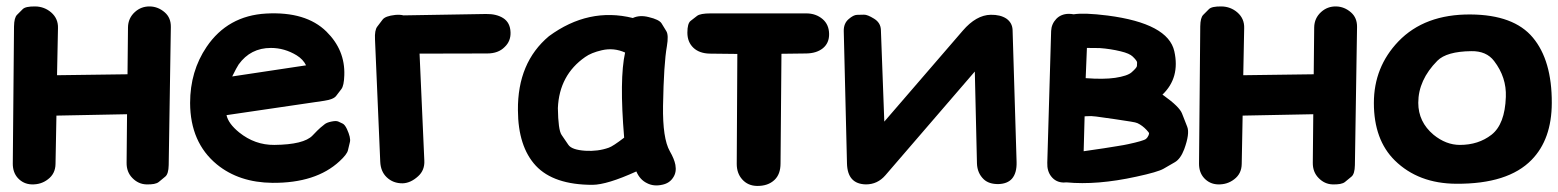

<svg xmlns="http://www.w3.org/2000/svg" viewBox="-20 -558 4934 608"><path d="M91.8 -537.6Q61 -538.1 52 -529.1Q43 -520 33.9 -511Q24.9 -502 24.4 -474.6L20.5 -39.6Q20.5 -11.7 36.6 5.9Q54.2 24.9 80.1 25.9Q109.9 26.9 131.8 9.8Q155.3 -7.8 155.8 -38.6L158.7 -191.9L382.3 -196.3L380.9 -43Q380.4 -13.2 399.4 5.9Q418 24.9 442.9 25.9Q472.2 26.9 482.7 18.3Q493.2 9.8 503.4 1.2Q513.7 -7.3 514.2 -35.2L521 -472.2Q521.5 -501.5 502 -518.6Q481 -537.1 454.6 -537.6Q427.2 -538.1 407.2 -520Q385.7 -500.5 385.3 -471.2L383.8 -322.8L160.6 -319.8L163.6 -468.8Q164.6 -499 142.1 -518.6Q120.6 -537.1 91.8 -537.6Z M1006.3 -238.8Q1036.1 -243.2 1044.4 -254.2Q1052.7 -265.1 1061 -275.9Q1069.3 -286.6 1070.3 -319.8Q1073.2 -399.4 1013.7 -458Q948.7 -522 822.8 -515.1Q701.2 -508.3 634.3 -409.7Q582 -332.5 582 -231.9Q582.5 -106.9 666.5 -37.6Q736.8 20 842.8 21Q980.5 22 1055.2 -47.4Q1078.6 -68.8 1081.8 -82Q1085 -95.2 1088.1 -108.4Q1091.3 -121.6 1078.6 -149.4Q1071.8 -163.6 1064.9 -166.7Q1058.1 -169.9 1051.3 -173.1Q1044.4 -176.3 1028.8 -172.9Q1014.6 -169.9 1008.1 -164.6Q1001.5 -159.2 994.6 -153.6Q987.8 -147.9 969.7 -128.9Q942.4 -100.1 848.6 -99.1Q787.1 -98.6 737.3 -138.7Q703.1 -166.5 697.3 -193.4ZM735.8 -354Q773.4 -406.2 837.9 -406.2Q880.9 -406.2 919.4 -382.8Q939.9 -370.1 949.2 -351.1L715.3 -315.9Q729.5 -344.7 735.8 -354Z M1231.4 -510.7Q1200.2 -507.3 1191.7 -496.1Q1183.1 -484.9 1174.6 -473.6Q1166 -462.4 1167.5 -433.1L1184.1 -45.9Q1185.5 -15.1 1204.1 2.9Q1224.6 22.9 1255.4 22.5Q1280.8 21.5 1304.2 0Q1325.2 -19 1323.7 -49.3L1308.6 -388.2L1522.9 -388.7Q1558.1 -388.7 1578.1 -409.2Q1597.7 -427.7 1596.7 -455.6Q1595.7 -486.3 1573.7 -500.5Q1552.2 -514.2 1519 -513.7Q1499.5 -513.2 1257.8 -509.3Q1246.1 -512.2 1231.4 -510.7Z M1995.1 -15.1Q2006.3 11.2 2028.8 22Q2050.3 33.2 2077.6 26.9Q2100.6 22 2111.8 3.9Q2123 -12.7 2118.7 -36.1Q2115.2 -54.7 2101.1 -79.1Q2078.1 -119.6 2079.6 -222.7Q2082 -356.9 2091.8 -411.6Q2097.7 -446.8 2090.1 -459.2Q2082.5 -471.7 2075 -483.9Q2067.4 -496.1 2034.2 -503.9Q2005.9 -511.2 1983.9 -501Q1843.8 -535.6 1718.3 -443.4Q1618.7 -359.9 1620.1 -209Q1620.6 -93.8 1676.8 -33.2Q1733.4 27.3 1856.4 27.3Q1902.8 26.9 1995.1 -15.1ZM1833.5 -80.6Q1790.5 -83.5 1779.8 -99.4Q1769 -115.2 1758.3 -130.9Q1747.6 -146.5 1746.6 -215.8Q1751 -320.3 1833 -377.4Q1852.1 -391.1 1885.7 -398.9Q1923.8 -407.7 1959.5 -391.6Q1940.9 -308.1 1956.5 -122.1Q1920.9 -94.7 1907.7 -90.3Q1873.5 -78.1 1833.5 -80.6Z M2454.6 -387.7 2451.7 -40.5Q2451.7 -6.3 2432.6 11.7Q2412.1 31.2 2377.4 30.8Q2348.1 30.3 2330.1 9.8Q2313 -9.3 2313 -39.1L2314.9 -387.2L2226.6 -388.2Q2194.3 -389.2 2175.8 -406.7Q2156.7 -424.8 2156.7 -454.6Q2156.7 -483.9 2167 -491.9Q2177.2 -500 2187.5 -507.8Q2197.8 -515.6 2230.5 -515.6H2533.2Q2564 -515.6 2585.4 -497.1Q2605 -480 2605.5 -450.7Q2606 -421.9 2585.9 -405.3Q2565.9 -389.2 2533.2 -388.7Q2494.1 -388.2 2454.6 -387.7Z M2662.1 -40.5Q2663.6 24.9 2722.2 25.9Q2758.8 25.9 2783.7 -2.9L3066.9 -331.5L3073.7 -40.5Q3074.7 -9.8 3095.2 9.8Q3111.8 25.4 3142.1 24.9Q3170.4 23.9 3184.6 7.8Q3200.2 -10.3 3199.2 -44.9L3186.5 -463.4Q3185.5 -485.8 3167 -499Q3147.9 -511.7 3117.2 -511.2Q3071.3 -510.3 3028.8 -460.9L2780.3 -172.9L2769.5 -463.4Q2768.6 -486.3 2747.6 -499Q2727.1 -511.7 2716.1 -511.5Q2705.1 -511.2 2693.8 -511Q2682.6 -510.7 2667.5 -497.6Q2651.4 -483.9 2651.9 -459.5Z M3462.4 -405.8Q3496.6 -403.3 3528.8 -395.5Q3557.1 -388.7 3566.9 -378.9Q3581.1 -365.2 3580.8 -359.9Q3580.6 -354.5 3580.3 -349.1Q3580.1 -343.8 3563.5 -329.1Q3550.3 -317.4 3511.2 -311.5Q3474.6 -306.2 3418 -310.5L3421.9 -406.2ZM3324.7 -498Q3309.6 -481.9 3308.6 -460L3296.4 -42.5Q3295.4 -16.1 3309.1 1Q3323.7 19.5 3348.1 20Q3353 20 3356.9 19.5Q3454.1 28.8 3578.1 1.5Q3646.5 -13.2 3664.6 -23.7Q3682.6 -34.2 3700.4 -44.4Q3718.3 -54.7 3730 -85.4Q3748 -134.8 3739.7 -156.2Q3731.4 -177.7 3722.9 -199Q3714.4 -220.2 3666 -254.9Q3663.6 -256.8 3661.1 -258.3Q3717.3 -312 3698.7 -395.5Q3679.2 -483.9 3487.3 -508.8Q3413.1 -518.1 3379.9 -512.7Q3372.1 -514.2 3363.8 -514.2Q3339.8 -513.7 3324.7 -498ZM3451.2 -189Q3457 -188.5 3510.3 -180.7Q3549.8 -174.8 3561 -172.9Q3577.1 -170.4 3582 -168Q3597.7 -160.6 3610.8 -146.5Q3619.1 -138.2 3618.7 -134.8Q3618.2 -130.4 3613.8 -123.5Q3611.8 -120.6 3608.4 -117.7Q3605.5 -115.7 3600.3 -114Q3595.2 -112.3 3589.8 -110.6Q3584.5 -108.9 3574 -106.4Q3563.5 -104 3553 -101.6Q3542.5 -99.1 3517.6 -95.2Q3486.8 -89.8 3411.6 -79.1L3414.6 -189.5Q3416.5 -189.9 3418.5 -189.9Q3426.8 -189.9 3435.5 -190.4Q3442.9 -189.9 3451.2 -189Z M3848.1 -537.6Q3817.4 -538.1 3808.3 -529.1Q3799.3 -520 3790.3 -511Q3781.2 -502 3780.8 -474.6L3776.9 -39.6Q3776.9 -11.7 3793 5.9Q3810.5 24.9 3836.4 25.9Q3866.2 26.9 3888.2 9.8Q3911.6 -7.8 3912.1 -38.6L3915 -191.9L4138.7 -196.3L4137.2 -43Q4136.7 -13.2 4155.8 5.9Q4174.3 24.9 4199.2 25.9Q4228.5 26.9 4239 18.3Q4249.5 9.8 4259.8 1.2Q4270 -7.3 4270.5 -35.2L4277.3 -472.2Q4277.8 -501.5 4258.3 -518.6Q4237.3 -537.1 4210.9 -537.6Q4183.6 -538.1 4163.6 -520Q4142.1 -500.5 4141.6 -471.2L4140.1 -322.8L3917 -319.8L3919.9 -468.8Q3920.9 -499 3898.4 -518.6Q3877 -537.1 3848.1 -537.6Z M4711.4 -364.7Q4751 -313 4748.5 -251Q4745.6 -164.6 4703.1 -131.3Q4661.6 -99.1 4603 -99.1Q4559.1 -99.1 4519.5 -131.3Q4471.2 -171.9 4471.2 -232.4Q4471.2 -304.7 4531.7 -365.7Q4561 -395 4638.7 -396Q4687 -397 4711.4 -364.7ZM4408.2 -426.8Q4330.6 -345.7 4330.6 -231.9Q4330.6 -115.2 4397 -49.8Q4471.7 23.4 4591.8 23.9Q4755.4 24.9 4830.1 -51.8Q4893.6 -116.7 4894 -231.9Q4894.5 -366.7 4834 -439Q4773.9 -511.2 4636.7 -512.2Q4491.2 -513.2 4408.2 -426.8Z"/></svg>

Font: Comic Relief
Style: Bold
Weight: 700
Designer: Jeff Davis
Foundry: Loudifier
Version: Version 1.200; ttfautohint (v1.8.4.7-5d5b)